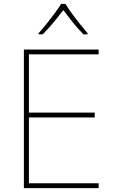

<svg xmlns="http://www.w3.org/2000/svg" viewBox="-20 -969 590 989"><path d="M488 0H103V-714H488V-689H129V-389H468V-364H129V-25H488ZM317 -949Q329 -929 349 -901.5Q369 -874 391 -846.5Q413 -819 431 -798V-792H410Q382 -820 354.5 -854.5Q327 -889 306 -917Q285 -889 256.5 -854.5Q228 -820 200 -792H179V-798Q198 -819 220 -846.5Q242 -874 262.5 -901.5Q283 -929 295 -949Z"/></svg>

Font: Noto Sans Myanmar UI Thin
Style: Regular
Weight: 100
Designer: Monotype Design Team
Foundry: Monotype Imaging Inc.
Version: Version 2.103; ttfautohint (v1.8.4.7-5d5b)